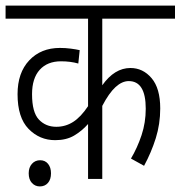

<svg xmlns="http://www.w3.org/2000/svg" viewBox="-20 -642 648 689"><path d="M608 -575H347V-336Q391 -398 448 -398Q493 -398 524 -361.5Q555 -325 555 -253Q555 -197 539 -146Q523 -95 497 -47L450 -73Q473 -112 488 -157Q503 -202 503 -252Q503 -351 442 -351Q418 -351 394.5 -329.5Q371 -308 347 -262V0H296V-197Q274 -172 246 -155.5Q218 -139 178 -139Q122 -139 82.5 -179.5Q43 -220 43 -304Q43 -381 85 -425.5Q127 -470 195 -470Q215 -470 234 -467.5Q253 -465 266 -462L261 -414Q233 -422 199 -422Q150 -422 122.5 -391.5Q95 -361 95 -304Q95 -239 119.5 -213Q144 -187 182 -187Q215 -187 242.5 -204.5Q270 -222 296 -261V-575H0V-622H608ZM83 -20Q83 -41 94.5 -54Q106 -67 124 -67Q142 -67 152.5 -54Q163 -41 163 -20Q163 2 152 14.5Q141 27 123 27Q106 27 94.5 14.5Q83 2 83 -20Z"/></svg>

Font: Noto Sans Condensed Light
Style: Regular
Weight: 300
Width: 3
Designer: Monotype Design Team
Foundry: Monotype Imaging Inc.
Version: Version 2.013; ttfautohint (v1.8.4.7-5d5b)